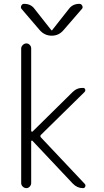

<svg xmlns="http://www.w3.org/2000/svg" viewBox="-20 -975 540 995"><path d="M356.4 -498Q378.9 -520.5 410.2 -519.5Q418.9 -519.5 421.4 -511.7Q423.8 -503.9 418 -498L192.4 -276.4Q186.5 -270.5 191.4 -263.7L418.9 -22.5Q424.8 -16.6 421.9 -8.3Q418.9 0 410.2 0Q379.9 0 357.4 -23.4L147.5 -246.1Q146.5 -247.1 144 -246.1Q141.6 -245.1 141.6 -243.2V-26.4Q141.6 -16.6 134.3 -8.3Q127 0 116.7 0Q106.4 0 98.1 -7.8Q89.8 -15.6 89.8 -26.4V-723.6Q89.8 -733.4 98.1 -741.7Q106.4 -750 116.7 -750Q127 -750 134.3 -742.2Q141.6 -734.4 141.6 -723.6V-295.9Q141.6 -293.9 144.5 -293Q147.5 -292 148.4 -293ZM185.5 -819.3 91.8 -928.7Q85.9 -935.5 90.3 -945.3Q94.7 -955.1 104.5 -955.1Q140.6 -955.1 159.2 -928.7L246.1 -818.4Q247.1 -817.4 248 -817.4L250 -818.4L336.9 -928.7Q356.4 -955.1 391.6 -955.1Q401.4 -955.1 406.2 -945.3Q411.1 -935.5 404.3 -928.7L309.6 -819.3Q285.2 -790 248 -790Q210.9 -790 185.5 -819.3Z"/></svg>

Font: Rounded-X Mgen+ 1mn light
Style: Regular
Weight: 200
Designer: [Source Han Sans]
Ryoko NISHIZUKA  (kana & ideographs); Paul D. Hunt (Latin, Greek & Cyrillic); Wenlong ZHANG  (bopomofo
Version: Version 1.059.20150602